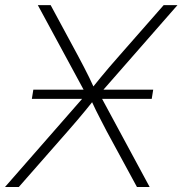

<svg xmlns="http://www.w3.org/2000/svg" viewBox="-40 -748 730 768"><path d="M87.4 -352.5 93.3 -389.2H572.8L566.9 -352.5ZM-20 0 318.8 -387.2 313.5 -354 111.3 -727.5H162.6L272.5 -523.9Q285.2 -500.5 295.9 -479.5Q306.6 -458.5 317.1 -437.5Q327.6 -416.5 337.9 -393.1H326.2Q344.7 -416.5 362.1 -437.5Q379.4 -458.5 397.5 -479.7Q415.5 -501 436 -523.9L614.7 -727.5H669.9L343.3 -354.5L349.1 -388.2L558.6 0H507.8L386.7 -223.1Q375.5 -245.6 364.7 -265.6Q354 -285.6 344 -306.2Q334 -326.7 323.7 -349.1H336.4Q318.4 -326.7 301.8 -306.2Q285.2 -285.6 267.8 -265.6Q250.5 -245.6 231 -223.1L35.2 0Z"/></svg>

Font: Inter 20pt ExtraLight
Style: Italic
Weight: 250
Italic angle: -9.3988°
Version: Version 4.001;git-66647c0bb